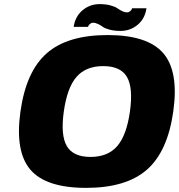

<svg xmlns="http://www.w3.org/2000/svg" viewBox="-20 -890 867 930"><path d="M501 -720.2Q695.3 -720.2 771 -632.1Q846.7 -543.9 819.3 -350.1Q792 -155.8 691.4 -67.9Q590.8 20 397 20Q202.6 20 127.2 -68.1Q51.8 -156.2 79.1 -350.1Q106.4 -544.4 206.8 -632.3Q307.1 -720.2 501 -720.2ZM303.7 -182.4Q334.5 -129.9 418.5 -129.9Q502.4 -129.9 547.9 -182.4Q593.3 -234.9 609.4 -350.1Q625.5 -465.3 594.7 -517.6Q564 -569.8 480 -569.8Q396 -569.8 350.6 -517.6Q305.2 -465.3 289.1 -350.1Q272.9 -234.9 303.7 -182.4ZM336.9 -759.8Q344.2 -810.5 379.9 -840.3Q415.5 -870.1 462.4 -870.1Q492.7 -870.1 515.4 -863.8Q538.1 -857.4 548.3 -850.1Q558.6 -842.8 571.3 -836.4Q584 -830.1 596.7 -830.1Q604 -830.1 611.3 -836.4Q618.7 -842.8 619.6 -850.1H689.5Q682.1 -799.3 646.5 -769.8Q610.8 -740.2 564 -740.2Q533.7 -740.2 511 -746.3Q488.3 -752.4 478 -760Q467.8 -767.6 455.1 -773.7Q442.4 -779.8 429.7 -779.8Q422.4 -779.8 415 -773.4Q407.7 -767.1 406.7 -759.8Z"/></svg>

Font: Fivo Sans Heavy
Style: Regular
Weight: 900
Designer: Alexander Slobzheninov
Foundry: Alexander Slobzheninov
Version: 1.0